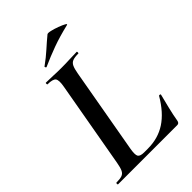

<svg xmlns="http://www.w3.org/2000/svg" viewBox="-235 -885 976 976"><g transform="rotate(-45 252.5 -397.5)"><path d="M14 0Q12 0 12 -6Q12 -12 14 -12Q41 -12 55 -17Q69 -22 76 -37Q83 -52 88 -81L170 -544Q178 -587 168 -600Q158 -613 120 -613Q118 -613 118 -619Q118 -625 120 -625Q143 -625 170.5 -623.5Q198 -622 229 -622Q261 -622 290.5 -623.5Q320 -625 342 -625Q344 -625 344 -619Q344 -613 342 -613Q315 -613 301 -607.5Q287 -602 280 -587Q273 -572 268 -543L187 -85Q180 -45 187.5 -33Q195 -21 223 -21H249Q323 -21 379 -57.5Q435 -94 480 -171Q482 -173 487 -172Q492 -171 491 -168Q483 -137 472.5 -94Q462 -51 456 -15Q453 0 440 0ZM180 -679Q176 -677 173.5 -682.5Q171 -688 175 -689Q211 -715 241 -742Q271 -769 300 -793Q305 -797 324.5 -792.5Q344 -788 365.5 -780Q387 -772 399.5 -765Q412 -758 402 -756Q335 -740 283 -721Q231 -702 180 -679Z"/></g></svg>

Font: Cormorant Infant Light
Style: Italic
Weight: 300
Italic angle: -10°
Designer: Christian Thalmann (Catharsis Fonts)
Foundry: Catharsis Fonts
Version: Version 4.001